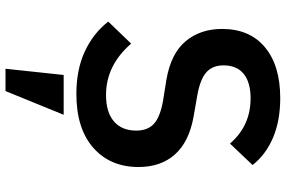

<svg xmlns="http://www.w3.org/2000/svg" viewBox="-186 -564 1013 680"><g transform="rotate(90 320.0 -223.5)"><path d="M56 -101 134 -182Q211 -93 316 -93Q377 -93 409.5 -121Q442 -149 442 -200Q442 -241 417.5 -263Q393 -285 336 -295L261 -307Q169 -323 125.5 -375Q82 -427 82 -504Q82 -602 147 -656Q212 -710 327 -710Q407 -710 467 -684.5Q527 -659 564 -612L488 -532Q425 -605 328 -605Q271 -605 241 -580.5Q211 -556 211 -509Q211 -470 236 -448Q261 -426 319 -416L393 -403Q482 -387 526.5 -337Q571 -287 571 -208Q571 -108 503 -48Q435 12 312 12Q226 12 161.5 -18Q97 -48 56 -101ZM245 57H386L302 263H223Z"/></g></svg>

Font: Writer SemiBold
Style: Regular
Weight: 600
Monospace: yes
Designer: Mike Abbink, Paul van der Laan, Pieter van Rosmalen
Foundry: Bold Monday
Version: Version 2.001 2020